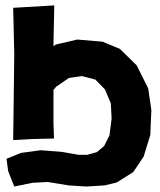

<svg xmlns="http://www.w3.org/2000/svg" viewBox="-20 -512 586 703"><path d="M28.3 -483.4 32.2 -313.5 28.3 1 98.6 -2.9 177.7 -4.9 175.8 -60.5V-182.6L185.5 -194.3L232.4 -226.6L280.3 -233.4L329.1 -220.7L364.3 -184.6L385.7 -133.8L388.7 -78.1L380.9 -16.6L361.3 22.5L335 44.9L299.8 54.7H266.6L205.1 43.9L128.9 38.1L56.6 47.9L3.9 69.3L9.8 114.3L32.2 170.9L99.6 157.2L154.3 154.3L232.4 167L295.9 170.9L362.3 167L407.2 156.2L467.8 118.2L505.9 61.5L530.3 -17.6L534.2 -109.4L522.5 -188.5L480.5 -272.5L418.9 -333L355.5 -359.4L262.7 -367.2L183.6 -348.6L175.8 -342.8V-353.5L178.7 -492.2Z"/></svg>

Font: MaokenAssortedSans-Lite
Style: Lite
Weight: 400
Version: Version 1.400